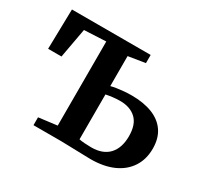

<svg xmlns="http://www.w3.org/2000/svg" viewBox="-117 -700 916 865"><g transform="rotate(30 341.0 -267.0)"><path d="M439 4Q427 4 406.2 3.2Q385.5 2.5 361.8 2Q338 1.5 316.8 0.8Q295.5 0 282.5 0H140.5V-41L236 -53V-490.5L123 -485L95 -331H25.5L30 -538H439.5V-495.5L352 -481.5V-325.5Q365 -329 381.5 -331.5Q398 -334 417.5 -335.8Q437 -337.5 457.5 -337.5Q519 -337.5 564.5 -319.8Q610 -302 634.5 -266.2Q659 -230.5 659 -177Q659 -121.5 632.5 -80.8Q606 -40 556.8 -18Q507.5 4 439 4ZM415.5 -43.5Q475.5 -43.5 506.8 -77.2Q538 -111 538 -171.5Q538 -232.5 507.5 -261.2Q477 -290 424.5 -290Q405.5 -290 385.8 -287.5Q366 -285 352 -282V-48.5Q364 -46 380.8 -44.8Q397.5 -43.5 415.5 -43.5Z"/></g></svg>

Font: Merriweather 60pt SemiBold
Style: Regular
Weight: 600
Version: Version 2.100